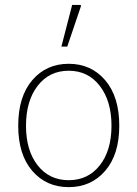

<svg xmlns="http://www.w3.org/2000/svg" viewBox="-20 -750 560 782"><path d="M54.2 -237.8Q54.2 -356.4 111.3 -423.3Q168.5 -490.2 259.8 -490.2Q351.1 -490.2 408.4 -423.3Q465.8 -356.4 465.8 -237.8Q465.8 -120.6 408.4 -54.2Q351.1 12.2 259.8 12.2Q168.5 12.2 111.3 -54.2Q54.2 -120.6 54.2 -237.8ZM85.9 -237.8Q85.9 -137.2 133.3 -76.7Q180.7 -16.1 259.8 -16.1Q338.9 -16.1 386.5 -76.7Q434.1 -137.2 434.1 -237.8Q434.1 -338.4 386.5 -400.1Q338.9 -461.9 259.8 -461.9Q180.7 -461.9 133.3 -400.4Q85.9 -338.9 85.9 -237.8ZM230 -560.1 273.9 -730H308.1L310.1 -726.1L253.9 -560.1Z"/></svg>

Font: Source Sans 3 ExtraLight
Style: Regular
Weight: 200
Designer: Paul D. Hunt
Foundry: Adobe
Version: Version 3.052;hotconv 1.1.0;makeotfexe 2.6.0